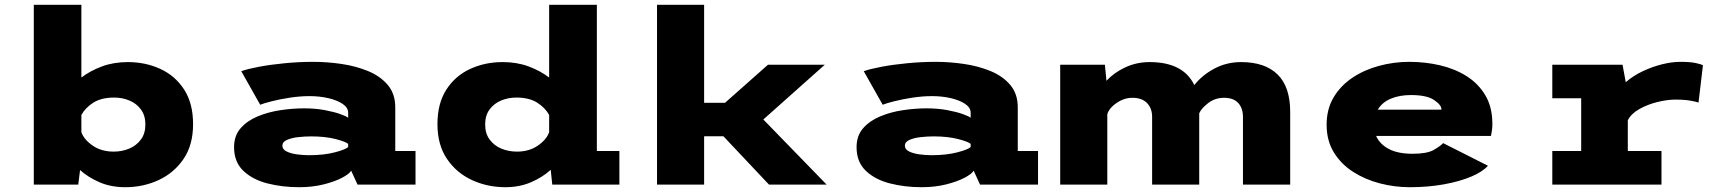

<svg xmlns="http://www.w3.org/2000/svg" viewBox="-20 -770 7212 801"><path d="M121 0V-750H319.5V-446.5Q356 -474.5 405 -492.8Q454 -511 513 -511Q587.5 -511 649.5 -482.2Q711.5 -453.5 748.5 -396Q785.5 -338.5 785.5 -252Q785.5 -165.5 745.8 -107Q706 -48.5 641.8 -18.8Q577.5 11 503 11Q443 11 395.5 -9.5Q348 -30 314 -60.5L306.5 0ZM456.5 -363Q403 -363 369.5 -341.8Q336 -320.5 319.5 -290.5V-218.5Q330.5 -187.5 366.8 -162.5Q403 -137.5 454.5 -137.5Q489 -137.5 519 -150Q549 -162.5 567.8 -187.8Q586.5 -213 586.5 -250.5Q586.5 -288 568.2 -313Q550 -338 520.2 -350.5Q490.5 -363 456.5 -363Z M1228.5 11Q1157 11 1095 -5Q1033 -21 994.8 -57.8Q956.5 -94.5 956.5 -156Q956.5 -204 984 -235.2Q1011.5 -266.5 1055.8 -284.8Q1100 -303 1150.8 -310.5Q1201.5 -318 1248.5 -318Q1296 -318 1335.5 -310.5Q1375 -303 1400.5 -293.8Q1426 -284.5 1432.5 -278.5V-299.5Q1432.5 -321 1409.5 -336.5Q1386.5 -352 1349.8 -360.5Q1313 -369 1271.5 -369Q1231.5 -369 1189.2 -362.5Q1147 -356 1113.5 -347.5Q1080 -339 1065.5 -333L986.5 -473Q1013 -482.5 1060.8 -491.5Q1108.5 -500.5 1167.8 -506.2Q1227 -512 1288 -512Q1345 -512 1404.8 -503.2Q1464.5 -494.5 1515.5 -473.5Q1566.5 -452.5 1597.8 -415.5Q1629 -378.5 1629 -322V-140H1713.5V0H1471.5L1445 -58Q1437.5 -44.5 1407.2 -28.5Q1377 -12.5 1330.5 -0.8Q1284 11 1228.5 11ZM1269.5 -122.5Q1331 -122.5 1377 -134.5Q1423 -146.5 1432.5 -157V-169.5Q1424 -178.5 1380.5 -189.8Q1337 -201 1278.5 -201Q1251 -201 1223 -197.8Q1195 -194.5 1176.5 -186Q1158 -177.5 1158 -162.5Q1158 -147 1175.5 -138.2Q1193 -129.5 1219 -126Q1245 -122.5 1269.5 -122.5Z M2088 11Q2013.5 11 1949 -18.8Q1884.5 -48.5 1844.8 -107Q1805 -165.5 1805 -252Q1805 -338.5 1842 -396Q1879 -453.5 1941 -482.2Q2003 -511 2077.5 -511Q2136.5 -511 2185.5 -492.8Q2234.5 -474.5 2271 -446.5V-750H2470V-140H2564V0H2284L2277.5 -61.5Q2243.5 -30.5 2195.5 -9.8Q2147.5 11 2088 11ZM2004 -250.5Q2004 -213 2022.8 -187.8Q2041.5 -162.5 2071.5 -150Q2101.5 -137.5 2136.5 -137.5Q2187.5 -137.5 2223.8 -162.5Q2260 -187.5 2271 -218.5V-290.5Q2254.5 -320.5 2221 -341.8Q2187.5 -363 2134 -363Q2100 -363 2070.2 -350.5Q2040.5 -338 2022.2 -313Q2004 -288 2004 -250.5Z M2721 0V-750H2917.5V-341H3004.5L3184 -500H3421L3164.5 -271.5L3428.5 0H3188L2998 -201.5H2917.5V0Z M3825.5 11Q3754 11 3692 -5Q3630 -21 3591.8 -57.8Q3553.5 -94.5 3553.5 -156Q3553.5 -204 3581 -235.2Q3608.5 -266.5 3652.8 -284.8Q3697 -303 3747.8 -310.5Q3798.5 -318 3845.5 -318Q3893 -318 3932.5 -310.5Q3972 -303 3997.5 -293.8Q4023 -284.5 4029.5 -278.5V-299.5Q4029.5 -321 4006.5 -336.5Q3983.5 -352 3946.8 -360.5Q3910 -369 3868.5 -369Q3828.5 -369 3786.2 -362.5Q3744 -356 3710.5 -347.5Q3677 -339 3662.5 -333L3583.5 -473Q3610 -482.5 3657.8 -491.5Q3705.5 -500.5 3764.8 -506.2Q3824 -512 3885 -512Q3942 -512 4001.8 -503.2Q4061.5 -494.5 4112.5 -473.5Q4163.5 -452.5 4194.8 -415.5Q4226 -378.5 4226 -322V-140H4310.5V0H4068.5L4042 -58Q4034.5 -44.5 4004.2 -28.5Q3974 -12.5 3927.5 -0.8Q3881 11 3825.5 11ZM3866.5 -122.5Q3928 -122.5 3974 -134.5Q4020 -146.5 4029.5 -157V-169.5Q4021 -178.5 3977.5 -189.8Q3934 -201 3875.5 -201Q3848 -201 3820 -197.8Q3792 -194.5 3773.5 -186Q3755 -177.5 3755 -162.5Q3755 -147 3772.5 -138.2Q3790 -129.5 3816 -126Q3842 -122.5 3866.5 -122.5Z M4403 0V-500H4589.5L4596 -433Q4628 -467.5 4675 -489.2Q4722 -511 4776 -511Q4916.5 -511 4962.5 -415Q4995 -456.5 5046.2 -483.8Q5097.5 -511 5157.5 -511Q5257.5 -511 5310 -459.2Q5362.5 -407.5 5362.5 -303.5V0H5165.5V-282.5Q5165.5 -318.5 5145.8 -340.2Q5126 -362 5086.5 -362Q5049 -362 5020.5 -340Q4992 -318 4983 -297.5V0H4786.5V-282.5Q4786.5 -318.5 4765.2 -340.2Q4744 -362 4704 -362Q4678.5 -362 4656 -350.8Q4633.5 -339.5 4618.2 -323.8Q4603 -308 4599.5 -293V0Z M5861.5 11Q5798 11 5736.5 -5Q5675 -21 5624.8 -53.2Q5574.5 -85.5 5544.5 -134.5Q5514.5 -183.5 5514.5 -249.5Q5514.5 -314.5 5543.5 -363.5Q5572.5 -412.5 5621.8 -445.5Q5671 -478.5 5732.8 -495.2Q5794.5 -512 5860 -512Q5926 -512 5988 -497.5Q6050 -483 6099 -452Q6148 -421 6177 -371.8Q6206 -322.5 6206 -253Q6206 -237 6204 -224.2Q6202 -211.5 6200 -203H5721Q5736 -168.5 5774 -148.5Q5812 -128.5 5873 -128.5Q5933 -128.5 5960.8 -144.2Q5988.5 -160 6000.5 -173L6187.5 -78.5Q6165.5 -53.5 6117.8 -33.2Q6070 -13 6004 -1Q5938 11 5861.5 11ZM5866 -373.5Q5819 -373.5 5782.8 -358.5Q5746.5 -343.5 5728 -312.5H5993.5V-314Q5993.5 -332 5962.8 -352.8Q5932 -373.5 5866 -373.5Z M6456 0V-140H6576.5V-360H6456V-500H6749L6762.5 -427Q6794 -454.5 6834 -473.2Q6874 -492 6914.8 -502Q6955.5 -512 6990.5 -512Q7032 -512 7055.2 -506.8Q7078.5 -501.5 7084.5 -498L7066 -342Q7059.5 -345 7033.8 -349.8Q7008 -354.5 6969.5 -354.5Q6936 -354.5 6895 -344.5Q6854 -334.5 6819.5 -315.2Q6785 -296 6771 -268V-140H6911.5V0Z"/></svg>

Font: Trispace SemiExpanded ExtraBold
Style: Regular
Weight: 800
Width: 6
Designer: Tyler Finck
Foundry: Etcetera Type Company
Version: Version 1.210; ttfautohint (v1.8.3)